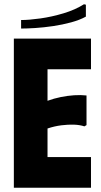

<svg xmlns="http://www.w3.org/2000/svg" viewBox="-20 -881 472 901"><path d="M407 -700V-556H203V-408Q233 -419 265 -425.5Q297 -432 328 -434Q359 -436 386 -433V-294L376 -288Q355 -295 327.5 -296Q300 -297 268 -293Q236 -289 203 -278V-144H407V0H45V-700ZM374 -861 383 -859V-803Q354 -787 313.5 -776Q273 -765 229 -758.5Q185 -752 145.5 -749.5Q106 -747 79 -747V-787Q116 -787 169.5 -794.5Q223 -802 278 -818.5Q333 -835 374 -861Z"/></svg>

Font: Phudu Light
Style: Bold
Weight: 700
Version: Version 1.005;gftools[0.9.23]